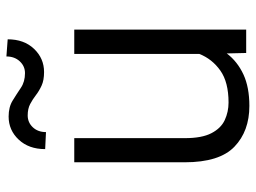

<svg xmlns="http://www.w3.org/2000/svg" viewBox="-118 -658 787 590"><g transform="rotate(-90 275.0 -363.5)"><path d="M406.7 0 405.3 -59.6Q380.4 -26.9 340.8 -8.5Q301.3 9.8 244.1 9.8Q166.5 9.8 118.7 -36.1Q70.8 -82 70.8 -189V-528.3H145V-188Q145 -136.2 160.2 -106.9Q175.3 -77.6 200.4 -65.9Q225.6 -54.2 254.4 -54.2Q316.9 -54.2 352.5 -79.3Q388.2 -104.5 403.8 -144V-528.3H478.5V0ZM396 -736.8 448.7 -732.9Q448.7 -682.6 419.4 -651.9Q390.1 -621.1 348.1 -621.1Q322.8 -621.1 306.4 -628.7Q290 -636.2 277.1 -646.2Q264.2 -656.2 249.8 -663.8Q235.4 -671.4 214.8 -671.4Q193.4 -671.4 178.5 -655.8Q163.6 -640.1 163.6 -615.2L111.3 -617.7Q111.3 -668 140.4 -699Q169.4 -730 211.4 -730Q240.7 -730 260.7 -717.5Q280.8 -705.1 299.6 -692.4Q318.4 -679.7 344.7 -679.7Q366.2 -679.7 381.1 -695.8Q396 -711.9 396 -736.8Z"/></g></svg>

Font: Vazirmatn RD Light
Style: Regular
Weight: 300
Designer: Saber Rastikerdar
Foundry: Saber Rastikerdar
Version: Version 32.102